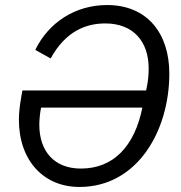

<svg xmlns="http://www.w3.org/2000/svg" viewBox="-20 -730 719 762"><path d="M295 12C527 12 652 -213 652 -438C652 -598 564 -710 405 -710C279 -710 173 -641 120 -532L181 -498C241 -607 322 -637 398 -637C509 -637 570 -565 570 -459C570 -439 569 -410 560 -371H69L65 -349C59 -315 55 -284 55 -255C55 -92 154 12 295 12ZM301 -61C195 -61 136 -130 136 -235C136 -255 139 -284 143 -303H545C514 -149 430 -61 301 -61Z"/></svg>

Font: LVC Sans
Style: Italic
Weight: 400
Italic angle: -11.31°
Designer: Mike Abbink, Paul van der Laan, Pieter van Rosmalen
Foundry: Bold Monday
Version: Version 3.0